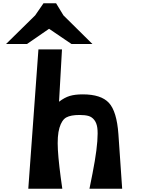

<svg xmlns="http://www.w3.org/2000/svg" viewBox="-20 -1152 920 1174"><path d="M246 -1132H323L368 -1058L545 -883H417L280 -976L145 -883H17L195 -1058ZM704 -332 727 2H527Q548 -99 559.5 -167Q571 -235 575 -288Q579 -341 575 -370.5Q571 -400 556.5 -418.5Q542 -437 521 -443Q500 -449 466 -449Q413 -449 385.5 -434Q358 -419 343.5 -370.5Q329 -322 334 -235Q339 -148 361 2H153L215 -850H359L341 -530Q375 -556 407 -565.5Q439 -575 486 -575Q598 -575 646 -523Q694 -471 704 -332Z"/></svg>

Font: OpenDyslexic
Style: Bold
Weight: 800
Designer: Abbie Gonzalez
Version: Version 0.920;hotconv 1.0.109;makeotfexe 2.5.65596